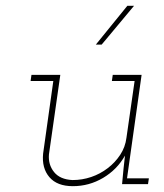

<svg xmlns="http://www.w3.org/2000/svg" viewBox="-20 -632 563 659"><path d="M399 0H488L491 -20H416L466 -375H367L364 -354H442L414 -159Q410 -127 392.5 -100.5Q375 -74 350 -55Q324 -35 293 -24.5Q262 -14 229 -14Q186 -16 165.5 -41.5Q145 -67 148 -102L187 -375H88L85 -354H163L128 -105Q123 -55 149.5 -24Q176 7 230 7Q286 7 334 -21.5Q382 -50 409 -98L404 -53ZM309 -479H329Q358 -513 384.5 -545.5Q411 -578 440 -612H417Q390 -579 363 -545.5Q336 -512 309 -479Z"/></svg>

Font: Josefin Slab Thin ExtraLight
Style: Italic
Weight: 250
Italic angle: -12°
Version: Version 2.000